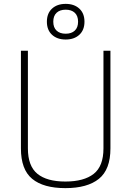

<svg xmlns="http://www.w3.org/2000/svg" viewBox="-20 -962 678 991"><path d="M124 -196Q124 -105 173 -65Q222 -25 317.5 -25Q413 -25 463.5 -64.5Q514 -104 514 -196V-700H550V-196Q550 -87 490.5 -39Q431 9 317.5 9Q204 9 146 -39Q88 -87 88 -196V-700H124ZM389.5 -917.5Q416 -893 416 -850Q416 -807 389.5 -782.5Q363 -758 319 -758Q275 -758 248.5 -782.5Q222 -807 222 -850Q222 -893 248.5 -917.5Q275 -942 319 -942Q363 -942 389.5 -917.5ZM272 -896Q255 -880 255 -850Q255 -820 272 -804Q289 -788 319 -788Q349 -788 366 -804Q383 -820 383 -850Q383 -880 366 -896Q349 -912 319 -912Q289 -912 272 -896Z"/></svg>

Font: Titillium Web
Style: Thin
Weight: 200
Version: Version 1.001;PS 57.000;hotconv 1.0.70;makeotf.lib2.5.55311